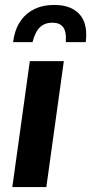

<svg xmlns="http://www.w3.org/2000/svg" viewBox="-20 -759 370 779"><path d="M30 0 101 -511H239L168 0ZM33 -588Q39 -636 60.5 -669.5Q82 -703 117.5 -721Q153 -739 200 -739Q247 -739 278 -721Q309 -703 321.5 -669.5Q334 -636 328 -588H247Q250 -631 236 -649Q222 -667 193 -667Q162 -667 142.5 -649Q123 -631 112 -588Z"/></svg>

Font: Chivo Medium SemiBold
Style: Italic
Weight: 600
Italic angle: -8.05°
Version: Version 2.002